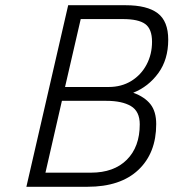

<svg xmlns="http://www.w3.org/2000/svg" viewBox="-20 -715 664 735"><path d="M241 -695H461Q543 -695 583.5 -664.5Q624 -634 624 -563Q624 -487 586 -435Q548 -383 490 -360Q534 -344 556 -316Q578 -288 578 -240Q578 -129 509.5 -64.5Q441 0 315 0H81ZM396 -382Q445 -382 482.5 -405Q520 -428 541 -467.5Q562 -507 562 -555Q562 -604 536 -623Q510 -642 450 -642H289L229 -382ZM328 -54Q416 -54 465.5 -103.5Q515 -153 515 -239Q515 -289 481 -309Q447 -329 387 -329H217L154 -54Z"/></svg>

Font: Cairo Light
Style: Italic
Weight: 300
Italic angle: -13°
Designer: Mohamed Gaber, Accademia di Belle Arti di Urbino and others
Foundry: Kief Type Foundry, Accademia di Belle Arti di Urbino and others
Version: Version 3.011